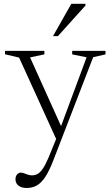

<svg xmlns="http://www.w3.org/2000/svg" viewBox="-20 -700 570 980"><path d="M299.5 -39 269 14.5 77.5 -406 5.5 -423V-440.5H206.5V-422.5L133.5 -407ZM116.5 259.5Q89.5 259.5 74.2 247.5Q59 235.5 59 214.5Q59 204.5 62.8 197Q66.5 189.5 72.8 185.2Q79 181 86 181Q94 181 103 184.5Q112 188 122.2 191.5Q132.5 195 143.5 195Q158.5 195 171.8 187.8Q185 180.5 198.5 161Q212 141.5 227.5 105L274.5 -10L286 -41L422 -407.5L348.5 -422.5V-440.5H518.5V-422.5L455.5 -408L252 119Q231.5 172 211.2 202.8Q191 233.5 168 246.5Q145 259.5 116.5 259.5ZM250.5 -515.5 344 -680.5H416V-671.5L275.5 -515.5Z"/></svg>

Font: Newsreader 16pt Light
Style: Regular
Weight: 300
Designer: Hugues Gentile
Foundry: Production Type
Version: Version 1.003